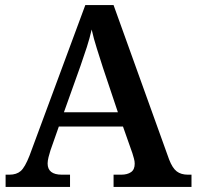

<svg xmlns="http://www.w3.org/2000/svg" viewBox="-20 -734 772 754"><path d="M2 0V-48H17Q45 -48 61.5 -62.5Q78 -77 96 -123L315 -714H426L644 -108Q657 -74 674 -61Q691 -48 718 -48H732V0H426V-48H456Q480 -48 494.5 -58Q509 -68 509 -91Q509 -101 506 -111.5Q503 -122 500 -132L463 -237H211L178 -143Q174 -131 170.5 -116.5Q167 -102 167 -92Q167 -48 223 -48H255V0ZM231 -293H443L384 -469Q372 -507 360 -544.5Q348 -582 340 -618Q332 -583 321 -549Q310 -515 296 -475Z"/></svg>

Font: Noto Serif Hentaigana SemiBold
Style: Regular
Weight: 600
Designer: Kazuhiro Yamada
Foundry: nipponia
Version: Version 1.000; ttfautohint (v1.8.4.7-5d5b)